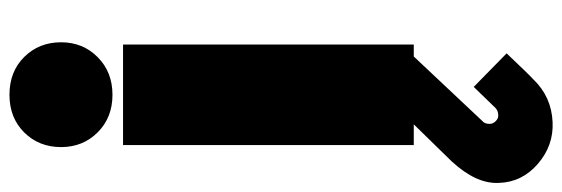

<svg xmlns="http://www.w3.org/2000/svg" viewBox="-428 -496 1217 416"><g transform="rotate(-90 181.0 -287.5)"><path d="M293 -629.9V0H267.1L127 148.9Q121.1 153.8 121.1 164.1Q121.1 171.4 126.7 177.2Q132.3 183.1 139.2 183.1Q149.4 183.1 155.8 176.8L201.2 129.9L273.9 201.2Q230 247.6 217.8 258.8Q180.2 298.3 125 300.8Q74.2 303.2 34.4 268.8Q-5.4 234.4 -6.8 184.1Q-9.3 135.3 40 82L120.1 0H75.2V-629.9ZM297.9 -764.2Q297.9 -716.8 265.6 -684.8Q233.4 -652.8 184.1 -652.8Q134.8 -652.8 102.8 -684.8Q70.8 -716.8 70.8 -764.2Q70.8 -812 102.5 -844Q134.3 -876 184.1 -876Q234.4 -876 266.1 -844Q297.9 -812 297.9 -764.2Z"/></g></svg>

Font: Sinkin Sans 900 X Black
Style: Regular
Weight: 950
Designer: Keith Bates
Foundry: K-Type
Version: Sinkin Sans (version 1.0)  by Keith Bates   •   © 2014   www